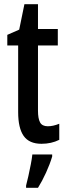

<svg xmlns="http://www.w3.org/2000/svg" viewBox="-20 -679 320 920"><path d="M209 -74Q222 -74 235.5 -77Q249 -80 264 -86V-9Q226 10 179 10Q120 10 93.5 -27.5Q67 -65 67 -142V-461H15V-512L72 -537L97 -659H162V-540H257V-461H162V-148Q162 -111 172 -92.5Q182 -74 209 -74ZM230 71Q219 108 200.5 148.5Q182 189 162 221H105V210Q110 192 116 164.5Q122 137 127.5 109Q133 81 135 61H230Z"/></svg>

Font: Noto Sans Gurmukhi ExtraCondensed Medium
Style: Regular
Weight: 500
Width: 2
Designer: Jelle Bosma - Monotype Design Team
Foundry: Monotype Imaging Inc.
Version: Version 2.004; ttfautohint (v1.8.4.7-5d5b)